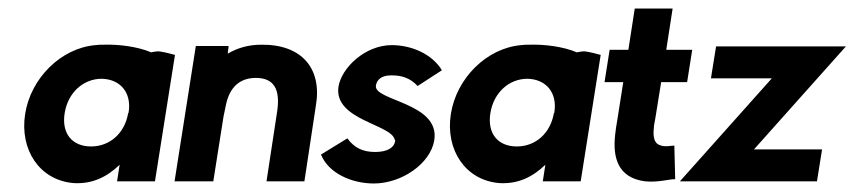

<svg xmlns="http://www.w3.org/2000/svg" viewBox="-20 -426 2007 451"><path d="M39 -158C26 -74 73 -3 152 4C196 7 231 -10 261 -39L255 0H344L391 -297C380 -300 369 -303 356 -305C352 -306 344 -305 335 -303C303 -317 257 -322 225 -321C217 -321 210 -321 204 -320C123 -313 52 -242 39 -158ZM132 -161C140 -209 176 -241 219 -241C262 -240 290 -209 282 -161L281 -160C273 -113 238 -82 194 -82C149 -82 124 -113 132 -161Z M390 0H481L505 -152C507 -162 509 -172 511 -181C520 -222 544 -243 581 -243C623 -243 639 -217 631 -164L606 0H695L722 -178C737 -266 688 -322 594 -321C563 -321 537 -313 515 -300L517 -318H440Z M734 -63C751 -20 805 5 858 5C924 5 991 -42 1000 -96C1015 -185 857 -189 863 -225C865 -238 875 -249 899 -249C924 -249 943 -243 961 -224L1018 -261C995 -299 947 -320 900 -320C838 -320 782 -267 775 -222C764 -144 900 -134 907 -98C909 -97 908 -96 908 -94C906 -80 891 -69 861 -69C832 -69 812 -79 796 -101Z M1039 -158C1026 -74 1073 -3 1152 4C1196 7 1231 -10 1261 -39L1255 0H1344L1391 -297C1380 -300 1369 -303 1356 -305C1352 -306 1344 -305 1335 -303C1303 -317 1257 -322 1225 -321C1217 -321 1210 -321 1204 -320C1123 -313 1052 -242 1039 -158ZM1132 -161C1140 -209 1176 -241 1219 -241C1262 -240 1290 -209 1282 -161L1281 -160C1273 -113 1238 -82 1194 -82C1149 -82 1124 -113 1132 -161Z M1400 -233H1444L1430 -144C1428 -132 1426 -121 1425 -110C1419 -58 1430 -8 1496 0C1527 3 1555 -6 1566 -5L1564 -84C1556 -84 1542 -80 1530 -85C1518 -89 1513 -102 1516 -127C1516 -133 1518 -139 1519 -146L1533 -233H1594L1606 -309H1545L1560 -406H1471L1456 -309H1412Z M1577 0H1899L1911 -75H1751L1967 -317H1662L1650 -242H1793Z"/></svg>

Font: Rabbid Highway Sign II Hop
Style: Obl
Weight: 400
Foundry: Cannot Into Space Fonts
Version: Version 0.277